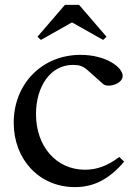

<svg xmlns="http://www.w3.org/2000/svg" viewBox="-20 -754 550 784"><path d="M147 -591 273 -662H275L401 -591L415 -604L303 -734H245L133 -604ZM286 10C361 10 424 -20 487 -94L467 -113C417 -75 373 -61 327 -61C210 -61 127 -156 127 -288C127 -400 185 -489 278 -489C304 -489 319 -484 337 -468L401 -411C420 -394 481 -411 481 -444C481 -479 413 -530 309 -530C152 -530 36 -412 36 -253C36 -103 140 10 286 10Z"/></svg>

Font: Hedvig Letters Serif 24pt
Style: Regular
Weight: 400
Designer: Alexander Örn & Tor Weibull
Foundry: Kanon Foundry
Version: Version 1.000